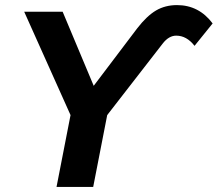

<svg xmlns="http://www.w3.org/2000/svg" viewBox="-20 -734 855 754"><path d="M401 -282 346 0H202L257 -282L75 -688H226L348 -397L519 -623Q557 -672 593 -693Q629 -714 675 -714Q761 -714 815 -642L744 -554Q713 -594 672 -594Q643 -594 619 -563Z"/></svg>

Font: Libra Sans
Style: Bold Italic
Weight: 700
Italic angle: -12°
Foundry: Context Ltd
Version: Version 1.002